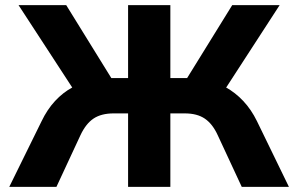

<svg xmlns="http://www.w3.org/2000/svg" viewBox="-20 -725 1157 745"><path d="M16 0 141 -254Q163 -300 193.5 -333Q224 -366 262 -386.5Q300 -407 345 -415L271 -369L52 -705H237L425 -401L401 -422H477V-705H641V-422H718L693 -401L881 -705H1065L847 -369L773 -415Q818 -407 855.5 -386.5Q893 -366 924 -333Q955 -300 977 -255L1101 0H918L825 -200Q805 -244 775 -264.5Q745 -285 697 -285H641V0H477V-285H421Q373 -285 343 -265Q313 -245 292 -200L199 0Z"/></svg>

Font: Nunito Sans 7pt ExtraBold
Style: Regular
Weight: 800
Designer: Vernon Adams
Foundry: Vernon Adams
Version: Version 3.101;gftools[0.9.27]